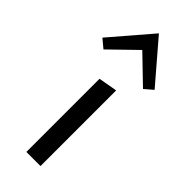

<svg xmlns="http://www.w3.org/2000/svg" viewBox="-249 -731 759 759"><g transform="rotate(45 131.0 -351.0)"><path d="M-15 -532 131 -702 277 -532 242 -502 131 -609 21 -502ZM92 -409 171 -423V0H92Z"/></g></svg>

Font: Ysabeau Infant Medium
Style: Regular
Weight: 500
Designer: Christian Thalmann (Catharsis Fonts)
Version: Version 0.003